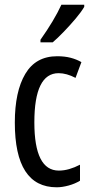

<svg xmlns="http://www.w3.org/2000/svg" viewBox="-20 -786 387 816"><path d="M221 10Q43 10 43 -265Q43 -397 87.5 -472Q132 -547 223 -547Q255 -547 280 -540.5Q305 -534 326 -522L301 -455Q263 -475 229 -475Q126 -475 126 -266Q126 -61 230 -61Q252 -61 274.5 -67.5Q297 -74 320 -86V-18Q299 -5 271.5 2.5Q244 10 221 10ZM338 -757Q326 -736 302 -707.5Q278 -679 251.5 -651.5Q225 -624 204 -606H152V-617Q210 -699 241 -766H338Z"/></svg>

Font: Noto Sans Hebrew ExtraCondensed
Style: Regular
Weight: 400
Width: 2
Designer: Monotype Design Team
Foundry: Monotype Imaging Inc.
Version: Version 2.004; ttfautohint (v1.8.4.7-5d5b)